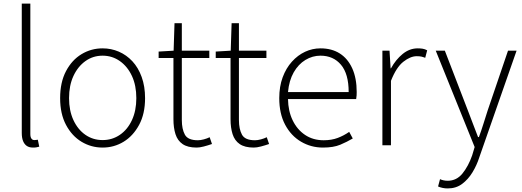

<svg xmlns="http://www.w3.org/2000/svg" viewBox="-20 -814 2928 1076"><path d="M165 13Q144 13 130.5 4Q117 -5 109.5 -23Q102 -41 102 -69V-794H150V-63Q150 -46 156 -37.5Q162 -29 172 -29Q176 -29 180 -29.5Q184 -30 192 -31L200 8Q192 10 185 11.5Q178 13 165 13Z M555 13Q491 13 437 -19.5Q383 -52 350 -114Q317 -176 317 -264Q317 -353 350 -415.5Q383 -478 437 -510.5Q491 -543 555 -543Q603 -543 646 -524.5Q689 -506 722 -470.5Q755 -435 774 -382.5Q793 -330 793 -264Q793 -176 759.5 -114Q726 -52 672.5 -19.5Q619 13 555 13ZM555 -29Q609 -29 652 -58.5Q695 -88 719.5 -141Q744 -194 744 -264Q744 -335 719.5 -388Q695 -441 652 -471.5Q609 -502 555 -502Q501 -502 458.5 -471.5Q416 -441 391.5 -388Q367 -335 367 -264Q367 -194 391.5 -141Q416 -88 458.5 -58.5Q501 -29 555 -29Z M1082 13Q1032 13 1003.5 -6.5Q975 -26 963.5 -62Q952 -98 952 -146V-489H869V-525L953 -530L958 -684H999V-530H1153V-489H999V-141Q999 -91 1016 -59.5Q1033 -28 1089 -28Q1104 -28 1122.5 -33Q1141 -38 1155 -45L1168 -7Q1145 1 1122 7Q1099 13 1082 13Z M1402 13Q1352 13 1323.5 -6.5Q1295 -26 1283.5 -62Q1272 -98 1272 -146V-489H1189V-525L1273 -530L1278 -684H1319V-530H1473V-489H1319V-141Q1319 -91 1336 -59.5Q1353 -28 1409 -28Q1424 -28 1442.5 -33Q1461 -38 1475 -45L1488 -7Q1465 1 1442 7Q1419 13 1402 13Z M1790 13Q1723 13 1667 -20Q1611 -53 1578 -115Q1545 -177 1545 -264Q1545 -329 1564 -380.5Q1583 -432 1616 -468.5Q1649 -505 1690 -524Q1731 -543 1776 -543Q1839 -543 1884 -514.5Q1929 -486 1954 -431Q1979 -376 1979 -298Q1979 -289 1978.5 -279.5Q1978 -270 1976 -259H1594Q1595 -192 1620 -140Q1645 -88 1689.5 -58Q1734 -28 1794 -28Q1838 -28 1872.5 -41Q1907 -54 1937 -75L1957 -38Q1925 -19 1887 -3Q1849 13 1790 13ZM1594 -298H1934Q1934 -400 1891 -451Q1848 -502 1776 -502Q1731 -502 1691.5 -478Q1652 -454 1626 -408.5Q1600 -363 1594 -298Z M2123 0V-530H2163L2169 -431H2171Q2198 -480 2236.5 -511.5Q2275 -543 2321 -543Q2336 -543 2348.5 -541Q2361 -539 2374 -532L2363 -490Q2350 -495 2340.5 -497Q2331 -499 2315 -499Q2280 -499 2240.5 -468Q2201 -437 2171 -361V0Z M2489 242Q2474 242 2460 239Q2446 236 2435 231L2446 190Q2454 194 2465.5 196.5Q2477 199 2489 199Q2539 199 2572 158Q2605 117 2626 57L2640 10L2422 -530H2473L2602 -195Q2615 -161 2630 -121.5Q2645 -82 2659 -46H2664Q2677 -81 2689.5 -121Q2702 -161 2713 -195L2827 -530H2875L2666 68Q2652 112 2628 151.5Q2604 191 2570 216.5Q2536 242 2489 242Z"/></svg>

Font: Noto Sans TC ExtraLight
Style: Regular
Weight: 250
Designer: Ryoko NISHIZUKA  (kana, bopomofo & ideographs); Paul D. Hunt (Latin, Greek & Cyrillic); Sandoll Communications , Soo-you
Foundry: Adobe
Version: Version 2.004-H2;hotconv 1.0.118;makeotfexe 2.5.65603